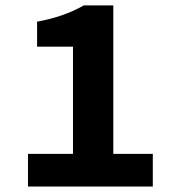

<svg xmlns="http://www.w3.org/2000/svg" viewBox="-20 -680 640 700"><path d="M82 0V-119.1H246.1V-509.8H115.2V-601.1Q211.9 -618.2 285.2 -660.2H393.1V-119.1H537.1V0Z"/></svg>

Font: Office Code Pro Bold
Style: Regular
Weight: 700
Designer: Nathan Rutzky & Paul D. Hunt
Foundry: Adobe Systems Incorporated
Version: Version 1.004;PS 001.004;hotconv 1.0.70;makeotf.lib2.5.58329